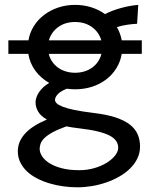

<svg xmlns="http://www.w3.org/2000/svg" viewBox="-20 -528 619 794"><path d="M398.9 -361.3Q389.2 -395 360.4 -416Q331.5 -437 290.5 -437Q249.5 -437 220.7 -416Q191.9 -395 182.1 -361.3ZM181.6 -305.2Q186 -287.6 195.8 -273.2Q205.6 -258.8 219.7 -248.5Q233.9 -238.3 252 -232.7Q270 -227.1 290.5 -227.1Q311 -227.1 329.1 -232.7Q347.2 -238.3 361.3 -248.5Q375.5 -258.8 385.3 -273.2Q395 -287.6 399.4 -305.2ZM254.4 -5.4Q217.8 7.8 196 20Q174.3 32.2 162.8 43.9Q151.4 55.7 147.7 66.7Q144 77.6 144 87.9Q144 102.5 154.1 118.2Q164.1 133.8 184.3 146.7Q204.6 159.7 235.4 167.7Q266.1 175.8 307.6 175.8Q340.8 175.8 370.1 167.2Q399.4 158.7 421.4 145Q443.4 131.3 456.1 115Q468.8 98.6 468.8 83Q468.8 68.4 460.9 55.9Q453.1 43.5 434.6 33.4Q416 23.4 384.3 15.6Q352.5 7.8 305.2 2.4Q291 0.5 278.3 -1.2Q265.6 -2.9 254.4 -5.4ZM546.9 -429.7Q527.3 -428.7 506.8 -425.8Q486.3 -422.9 463.4 -416Q478 -390.6 483.4 -361.3H566.4V-305.2H483.4Q478 -272.9 461.4 -246.1Q444.8 -219.2 419.4 -199.7Q394 -180.2 361.1 -169.4Q328.1 -158.7 290.5 -158.7Q281.2 -158.7 272.7 -159.4Q264.2 -160.2 255.9 -161.1Q229 -149.9 218.3 -137.7Q207.5 -125.5 207.5 -114.7Q207.5 -107.9 214.4 -100.8Q221.2 -93.8 239.3 -86.7Q257.3 -79.6 287.8 -73.2Q318.4 -66.9 366.2 -61Q420.4 -54.7 457.5 -42.5Q494.6 -30.3 517.1 -12.7Q539.6 4.9 549.3 27.6Q559.1 50.3 559.1 78.1Q559.1 104.5 548.1 127.2Q537.1 149.9 518.3 168.5Q499.5 187 474.1 201.7Q448.7 216.3 419.9 226.3Q391.1 236.3 360.4 241.5Q329.6 246.6 300.3 246.6Q272 246.6 242.7 242.7Q213.4 238.8 186 230.7Q158.7 222.7 134.5 210.4Q110.4 198.2 92.5 181.6Q74.7 165 64.2 144Q53.7 123 53.7 97.7Q53.7 58.1 82.8 25.4Q111.8 -7.3 173.8 -33.7Q147.5 -48.8 137.2 -67.4Q127 -85.9 127 -105Q127 -114.3 130.6 -125.2Q134.3 -136.2 141.6 -147Q148.9 -157.7 159.4 -167.5Q169.9 -177.2 183.6 -185.1Q148.9 -204.6 126.2 -235.4Q103.5 -266.1 97.2 -305.2H14.6V-361.3H97.7Q103 -393.1 119.9 -419.9Q136.7 -446.8 162.4 -466.3Q188 -485.8 220.7 -496.8Q253.4 -507.8 290.5 -507.8Q326.2 -507.8 357.7 -497.8Q389.2 -487.8 414.1 -469.7Q445.8 -485.8 482.9 -495.6Q520 -505.4 551.8 -507.8Z"/></svg>

Font: Andika Am
Style: Regular
Weight: 400
Designer: Victor Gaultney, Annie Olsen, Julie Remington, Don Collingsworth, Eric Hays, Becca Hirsbrunner
Foundry: SIL International
Version: Version 5.000